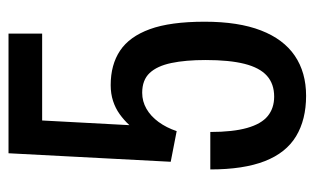

<svg xmlns="http://www.w3.org/2000/svg" viewBox="-164 -563 739 451"><g transform="rotate(-90 205.5 -337.5)"><path d="M206 12Q150 12 111 -11.5Q72 -35 52.5 -85Q33 -135 33 -213H121Q121 -160 130.5 -126.5Q140 -93 158.5 -78Q177 -63 204 -63Q234 -63 253 -80Q272 -97 281 -132.5Q290 -168 290 -224Q290 -271 283 -304.5Q276 -338 259.5 -355.5Q243 -373 213 -373Q193 -373 175.5 -363Q158 -353 144.5 -334.5Q131 -316 123 -292L51 -306L71 -687H352V-608H148L137 -403Q149 -416 163 -426Q177 -436 194 -441.5Q211 -447 231 -447Q279 -447 312 -425Q345 -403 362.5 -355Q380 -307 380 -226Q380 -147 359.5 -94Q339 -41 300 -14.5Q261 12 206 12Z"/></g></svg>

Font: Archivo ExtraCondensed Medium
Style: Regular
Weight: 500
Width: 2
Designer: Hector Gatti
Foundry: Omnibus-Type
Version: Version 2.001